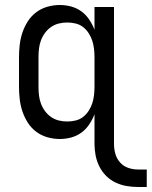

<svg xmlns="http://www.w3.org/2000/svg" viewBox="-20 -548 607 768"><path d="M532 200Q509 200 486 196Q463 192 442 182Q421 172 404.5 155.5Q388 139 377.5 118Q367 97 362.5 74Q358 51 358 28V-91Q350 -70 337 -50.5Q324 -31 305.5 -17.5Q287 -4 264.5 2Q242 8 219 8Q194 8 169.5 1Q145 -6 125 -21Q105 -36 91.5 -57Q78 -78 70 -101.5Q62 -125 59 -150Q56 -175 56 -200V-320Q56 -345 59 -370Q62 -395 70 -418.5Q78 -442 91.5 -463Q105 -484 125 -499Q145 -514 169.5 -521Q194 -528 219 -528Q242 -528 264.5 -522Q287 -516 305.5 -502.5Q324 -489 337 -469.5Q350 -450 358 -429V-520H436V28Q436 48 441.5 67.5Q447 87 460.5 102Q474 117 493 123.5Q512 130 532 130H567V200ZM249 -62Q266 -62 282.5 -66Q299 -70 312 -80Q325 -90 334.5 -104.5Q344 -119 349 -134.5Q354 -150 356 -166.5Q358 -183 358 -200V-320Q358 -337 356 -353.5Q354 -370 349 -385.5Q344 -401 334.5 -415.5Q325 -430 312 -440Q299 -450 282.5 -454Q266 -458 249 -458Q232 -458 215.5 -454Q199 -450 185 -440.5Q171 -431 160.5 -417Q150 -403 144 -387Q138 -371 136 -354Q134 -337 134 -320V-200Q134 -183 136 -166Q138 -149 144 -133Q150 -117 160.5 -103Q171 -89 185 -79.5Q199 -70 215.5 -66Q232 -62 249 -62Z"/></svg>

Font: Iosevka www.saffi
Style: Regular
Weight: 400
Monospace: yes
Designer: Belleve Invis
Foundry: Belleve Invis
Version: Version 22.0.2; ttfautohint (v1.8.3)